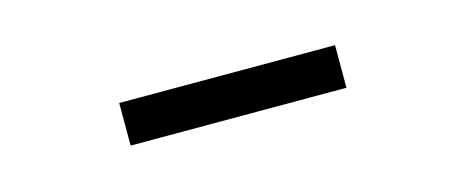

<svg xmlns="http://www.w3.org/2000/svg" viewBox="-22 -790 615 253"><g transform="rotate(-15 285.0 -664.0)"><path d="M432.1 -635.3V-693.4H137.7V-635.3Z"/></g></svg>

Font: Lycee Sans
Style: Regular
Weight: 400
Designer: Justin Alvin
Foundry: Alkove Design
Version: Version 1.030